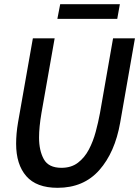

<svg xmlns="http://www.w3.org/2000/svg" viewBox="-20 -883 664 917"><path d="M255 14Q154 14 105.5 -41.8Q57 -97.5 57 -196.5Q57 -244.5 66 -297.5L137 -700H241L178 -343Q166.5 -275.5 166.5 -226Q166.5 -164 189.2 -122.8Q212 -81.5 273.5 -81.5Q320.5 -81.5 352.2 -105.8Q384 -130 404.5 -169Q425 -208 437.2 -253.8Q449.5 -299.5 457.5 -343L520 -700H624.5L554 -297.5Q529 -155 454.2 -70.5Q379.5 14 255 14ZM254 -793 267.5 -863H552.5L540 -793Z"/></svg>

Font: Cabin Condensed Medium
Style: Italic
Weight: 500
Width: 3
Italic angle: -10°
Designer: Pablo Impallari
Foundry: Pablo Impallari. http://www.impallari.com Igino Marini. http://www.ikern.com
Version: Version 3.001; ttfautohint (v1.8.3)